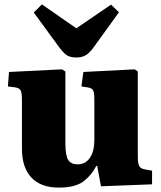

<svg xmlns="http://www.w3.org/2000/svg" viewBox="-20 -841 736 875"><path d="M248 14Q166 14 123 -32Q80 -78 80 -163V-386Q80 -414 75 -427Q70 -440 48 -443L16 -447L21 -513L263 -525L278 -515V-189Q278 -132 291 -112Q304 -92 334 -92Q369 -92 389.5 -121.5Q410 -151 410 -203V-386Q410 -418 404.5 -429Q399 -440 378 -443L351 -447L360 -513L594 -525L608 -515V-128Q608 -97 614.5 -84.5Q621 -72 641 -69L673 -63V-1L440 8L423 -85H419Q396 -41 359 -13.5Q322 14 248 14ZM329 -579Q298 -579 282 -591Q266 -603 245 -632L134 -784L171 -821L328 -712L486 -820L522 -785L405 -623Q385 -596 367.5 -587.5Q350 -579 329 -579Z"/></svg>

Font: Literata 36pt ExtraBold
Style: Regular
Weight: 800
Designer: Latin by Veronika Burian and Jose Scaglione. Greek by Irene Vlachou. Cyrillic by Vera Evstafieva.
Foundry: TypeTogether
Version: Version 3.002